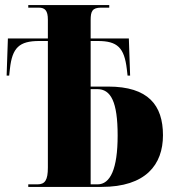

<svg xmlns="http://www.w3.org/2000/svg" viewBox="-20 -734 667 754"><path d="M91 0H379C552 0 620 -87 620 -203C620 -321 562 -394 405 -394H336V-573H364C441 -573 468 -547 478 -463L481 -437H491L486 -583H336V-655C336 -689 342 -704 377 -704H409V-714H91V-704H132C157 -704 168 -692 168 -657V-583H11L6 -437H16L19 -464C28 -547 56 -573 134 -573H168V-76C168 -27 157 -10 127 -10H91ZM363 -10H336V-384H362C415 -384 442 -335 442 -202C442 -70 413 -10 363 -10Z"/></svg>

Font: Noto Serif Display ExtraCondensed Black
Style: Regular
Weight: 900
Width: 2
Designer: Monotype Design Team
Foundry: Monotype Imaging Inc.
Version: Version 2.009